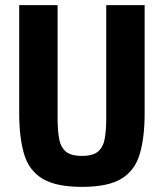

<svg xmlns="http://www.w3.org/2000/svg" viewBox="-20 -718 640 750"><path d="M205 -698V-256Q205 -212 210.5 -178.5Q216 -145 236 -127Q256 -109 300 -109Q344 -109 364 -127Q384 -145 389.5 -178.5Q395 -212 395 -256V-698H545V-276Q545 -181 526 -116.5Q507 -52 454.5 -20Q402 12 300 12Q199 12 146 -20Q93 -52 74 -116.5Q55 -181 55 -276V-698Z"/></svg>

Font: Lilex Nerd Font
Style: Bold
Weight: 700
Designer: Mike Abbink, Paul van der Laan, Pieter van Rosmalen, Mikhael Khrustik
Foundry: Mikhael Khrustik
Version: Version 2.400; ttfautohint (v1.8.4.7-5d5b);Nerd Fonts 3.3.0